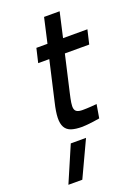

<svg xmlns="http://www.w3.org/2000/svg" viewBox="-173 -722 793 1089"><g transform="rotate(-20 223.0 -178.0)"><path d="M279 -414 229 -196Q221 -162 217.5 -139.5Q214 -117 217 -103.5Q220 -90 231.5 -84Q243 -78 264 -78Q275 -78 289 -78.5Q303 -79 317 -80Q333 -81 350 -83L336 -1Q316 2 297 5Q280 7 262 9Q244 11 231 11Q190 11 164.5 2.5Q139 -6 127 -27.5Q115 -49 116 -84.5Q117 -120 130 -174L185 -414H118L138 -499H205L239 -649H333L299 -499H446L426 -414ZM136 77H228L127 293H43Z"/></g></svg>

Font: Panefresco 600wt
Style: Italic
Weight: 600
Foundry: Campivisivi & Chank Co
Version: Version 1.000